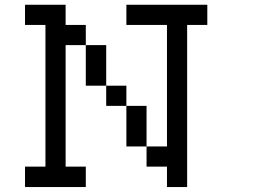

<svg xmlns="http://www.w3.org/2000/svg" viewBox="-20 -712 1040 790"><path d="M500 -609.4V-692.4H833V-609.4H750V57.6H667V-26.4H583V-109.4H667V-609.4ZM83 -26.4H167V-609.4H83V-692.4H250V-609.4H333V-526.4H250V-26.4H333V57.6H83ZM583 -109.4H500V-276.4H417V-359.4H333V-526.4H417V-359.4H500V-276.4H583Z"/></svg>

Font: KH Dot kagurazaka 12
Style: Regular
Weight: 400
Designer: Original version for X68000 by Keitarou Hiraki (http://hp.vector.co.jp/authors/VA000874/) / TrueType conversion by Homem
Version: Version 1.00.20150527